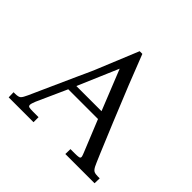

<svg xmlns="http://www.w3.org/2000/svg" viewBox="-166 -875 1059 1059"><g transform="rotate(45 363.0 -345.5)"><path d="M27.1 -39.1H39.1Q65.9 -39.1 75 -48.3Q84 -57.6 95.8 -84.1Q107.7 -110.6 126.3 -152.2Q145 -193.8 173.6 -257.4Q202.1 -321 214.8 -349.1Q227.5 -377.2 236.8 -397.3Q246.1 -417.5 249.5 -425.5Q252.9 -433.6 257.1 -443.1L358.9 -690.9H379.9Q440.4 -533 533 -309Q625.5 -85 635.3 -66.7Q645 -48.3 655.4 -43.7Q665.8 -39.1 684.1 -39.1H699L698 0H470L470.9 -39.1H501Q525.9 -39.1 535.4 -41.1Q544.9 -43.2 544.9 -51Q544.9 -56.6 540.4 -68Q535.9 -79.3 534.9 -82L460.9 -263.9H229L149.9 -87.9Q139.9 -63.5 139.9 -54Q139.9 -44.4 147.6 -41.7Q155.3 -39.1 180.9 -39.1H221.9V0H28.1ZM248 -308.1H444.1L349.1 -544.9Z"/></g></svg>

Font: Linden Hill
Style: Regular
Weight: 400
Version: Version 1.202